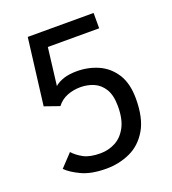

<svg xmlns="http://www.w3.org/2000/svg" viewBox="-138 -852 868 970"><g transform="rotate(-20 296.0 -367.0)"><path d="M268.5 13.5Q188.5 13.5 137.2 -10.5Q86 -34.5 60 -61L123.5 -128.5Q145 -104.5 178 -87Q211 -69.5 267 -69.5Q309.5 -69.5 346.8 -88.8Q384 -108 407.2 -150.8Q430.5 -193.5 430.5 -263Q430.5 -322 409.8 -356Q389 -390 355.8 -404.2Q322.5 -418.5 284.5 -418.5Q247 -418.5 213.5 -405.5Q180 -392.5 157.5 -363L77.5 -391L122 -748H476V-665.5H200L175.5 -464.5Q194.5 -481 224 -490.8Q253.5 -500.5 295.5 -500.5Q356.5 -500.5 409.8 -476.8Q463 -453 496 -401.8Q529 -350.5 529 -268Q529 -164.5 492.8 -102.8Q456.5 -41 397.2 -13.8Q338 13.5 268.5 13.5Z"/></g></svg>

Font: Junction Medium
Style: Regular
Weight: 500
Designer: Caroline Hadilaksono
Foundry: Caroline Hadilaksono, Tyler Finck, The League of Moveable Type
Version: Version 2.000; ttfautohint (v1.8.3)